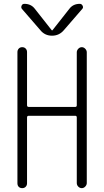

<svg xmlns="http://www.w3.org/2000/svg" viewBox="-20 -975 540 995"><path d="M338.9 -928.7Q358.4 -955.1 393.6 -955.1Q403.3 -955.1 408.2 -945.3Q413.1 -935.5 406.2 -928.7L311.5 -819.3Q287.1 -790 249.5 -790Q211.9 -790 188.5 -819.3L93.8 -928.7Q87.9 -935.5 91.8 -945.3Q95.7 -955.1 106.4 -955.1Q141.6 -955.1 161.1 -928.7L248 -818.4Q249 -817.4 250 -817.4L252 -818.4ZM70.3 -25.4V-705.1Q70.3 -715.8 77.1 -723.1Q84 -730.5 95.2 -730.5Q106.4 -730.5 113.3 -723.1Q120.1 -715.8 120.1 -705.1V-429.7Q120.1 -420.9 128.9 -420.9H370.1Q377.9 -420.9 377.9 -429.7V-704.1Q377.9 -713.9 385.7 -722.2Q393.6 -730.5 403.8 -730.5Q414.1 -730.5 421.9 -722.2Q429.7 -713.9 429.7 -704.1V-26.4Q429.7 -16.6 421.9 -8.3Q414.1 0 403.8 0Q393.6 0 385.7 -7.8Q377.9 -15.6 377.9 -26.4V-366.2Q377.9 -375 370.1 -375H128.9Q120.1 -375 120.1 -366.2V-25.4Q120.1 -14.6 113.3 -7.3Q106.4 0 95.2 0Q84 0 77.1 -6.8Q70.3 -13.7 70.3 -25.4Z"/></svg>

Font: Rounded-X Mgen+ 2m light
Style: Regular
Weight: 200
Designer: [Source Han Sans]
Ryoko NISHIZUKA  (kana & ideographs); Paul D. Hunt (Latin, Greek & Cyrillic); Wenlong ZHANG  (bopomofo
Version: Version 1.059.20150602